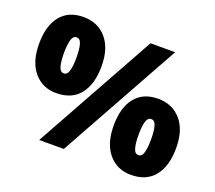

<svg xmlns="http://www.w3.org/2000/svg" viewBox="-122 -890 1192 1063"><g transform="rotate(20 474.0 -358.0)"><path d="M200 -724Q284 -724 335 -665.5Q386 -607 386 -501Q386 -395 338.5 -335.5Q291 -276 200 -276Q118 -276 68 -335.5Q18 -395 18 -501Q18 -607 65 -665.5Q112 -724 200 -724ZM742 -714 346 0H201L597 -714ZM202 -605Q181 -605 173 -576.5Q165 -548 165 -499Q165 -451 173 -422Q181 -393 202 -393Q223 -393 231 -421.5Q239 -450 239 -499Q239 -548 231 -576.5Q223 -605 202 -605ZM743 -440Q827 -440 878 -381.5Q929 -323 929 -217Q929 -111 881.5 -51.5Q834 8 743 8Q661 8 611 -51.5Q561 -111 561 -217Q561 -323 608 -381.5Q655 -440 743 -440ZM745 -321Q724 -321 716 -292.5Q708 -264 708 -215Q708 -167 716 -138Q724 -109 745 -109Q766 -109 774 -137.5Q782 -166 782 -215Q782 -265 774 -293Q766 -321 745 -321Z"/></g></svg>

Font: Noto Sans Myanmar Black
Style: Regular
Weight: 900
Designer: Monotype Design Team
Foundry: Monotype Imaging Inc.
Version: Version 2.107; ttfautohint (v1.8.4.7-5d5b)